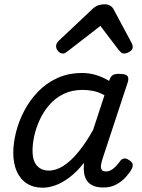

<svg xmlns="http://www.w3.org/2000/svg" viewBox="-20 -860 663 897"><path d="M180 17Q137 17 106 -2.5Q75 -22 58.5 -59Q42 -96 42 -146Q42 -190 54.5 -241Q67 -292 92.5 -341Q118 -390 156.5 -430.5Q195 -471 247 -495Q299 -519 365 -519Q398 -519 430 -509Q462 -499 490 -482L491 -486Q498 -504 507.5 -509.5Q517 -515 535 -515Q567 -515 575 -505.5Q583 -496 577 -476L458 -115Q454 -102 452 -89Q450 -76 455 -67.5Q460 -59 475 -59Q488 -59 500 -66Q512 -73 522.5 -84.5Q533 -96 541 -107Q547 -116 557.5 -119Q568 -122 583 -112Q599 -102 600 -91.5Q601 -81 595 -70Q586 -53 567.5 -32.5Q549 -12 523 2Q497 16 464 16Q433 16 414 7Q395 -2 385.5 -17Q376 -32 373 -51Q370 -70 372 -90Q372 -93 372 -95.5Q372 -98 373 -100Q338 -56 303 -30Q268 -4 236.5 6.5Q205 17 180 17ZM132 -157Q132 -126 140.5 -105.5Q149 -85 166.5 -74Q184 -63 208 -63Q242 -63 277 -85.5Q312 -108 347 -151Q382 -194 415 -253L468 -415Q441 -430 416 -435Q391 -440 366 -440Q316 -440 277 -421Q238 -402 210.5 -370Q183 -338 165.5 -300Q148 -262 140 -224.5Q132 -187 132 -157ZM274 -610Q261 -610 251.5 -621Q242 -632 242 -644Q242 -653 246 -659Q250 -665 254 -669L412 -818Q426 -831 440 -835.5Q454 -840 470 -840Q483 -840 494.5 -833.5Q506 -827 512 -814L594 -661Q598 -654 599 -649Q600 -644 600 -639Q600 -627 585.5 -618.5Q571 -610 561 -610Q551 -610 545.5 -615Q540 -620 535 -626L449 -739L302 -625Q296 -621 289 -615.5Q282 -610 274 -610Z"/></svg>

Font: Playwrite NO
Style: Regular
Weight: 400
Designer: Veronika Burian, José Scaglione
Foundry: TypeTogether
Version: Version 1.002